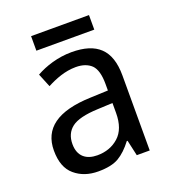

<svg xmlns="http://www.w3.org/2000/svg" viewBox="-127 -773 785 878"><g transform="rotate(-20 265.5 -333.5)"><path d="M272 -544.9C205.6 -544.9 143.1 -524.4 98.1 -499L125 -433.1C166 -454.6 214.8 -474.1 267.1 -474.1C299.8 -474.1 324.7 -465.3 342.8 -448.2C360.4 -430.7 369.1 -399.4 369.1 -355V-323.2L284.2 -319.8C120.1 -314.5 43 -255.9 43 -148.9C43 -94.2 58.1 -54.2 88.4 -28.8C118.7 -2.9 156.7 9.8 202.1 9.8C244.6 9.8 278.3 2.9 302.2 -11.2C326.2 -25.4 349.1 -46.9 371.1 -76.2H375L392.1 0H455.1V-365.2C455.1 -490.2 394.5 -544.9 272 -544.9ZM369.1 -213.9C369.1 -162.1 355 -123.5 327.1 -98.6C299.3 -73.7 264.6 -61 223.1 -61C169.9 -61 132.8 -87.9 132.8 -147.9C132.8 -182.1 144.5 -208.5 168.5 -227.1C192.4 -245.6 234.9 -256.3 295.9 -258.8L369.1 -262.2ZM124 -676.8V-606H405.8V-676.8Z"/></g></svg>

Font: Avrile Sans
Style: Regular
Weight: 400
Designer: Monotype Design Team, Google (font), Stefan Peev (BGR Cyrillic), Cristiano Sobral (main changes)
Foundry: The Avrile Sans Project Authors
Version: Version 3.110